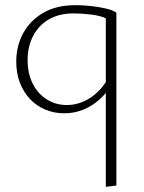

<svg xmlns="http://www.w3.org/2000/svg" viewBox="-20 -435 557 744"><path d="M272 -415Q303 -415 333.5 -411.5Q364 -408 390 -402Q416 -396 431 -386L390 -364Q370 -374 333.5 -378.5Q297 -383 265 -383Q209 -383 169.5 -360Q130 -337 108.5 -296Q87 -255 87 -203Q87 -151 106.5 -111.5Q126 -72 161 -50Q196 -28 239 -28Q286 -28 328.5 -55Q371 -82 400 -133L416 -111Q394 -75 365.5 -49.5Q337 -24 302.5 -10Q268 4 229 4Q189 4 155 -10.5Q121 -25 96 -51.5Q71 -78 57 -114.5Q43 -151 43 -196Q43 -257 70 -306.5Q97 -356 148 -385.5Q199 -415 272 -415ZM431 -386V284L390 289V-364Z"/></svg>

Font: Ysabeau Infant ExtraLight
Style: Regular
Weight: 250
Designer: Christian Thalmann (Catharsis Fonts)
Version: Version 2.001;gftools[0.9.30]; featfreeze: ss01,ss02,lnum